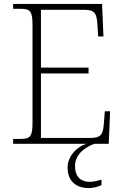

<svg xmlns="http://www.w3.org/2000/svg" viewBox="-20 -734 633 980"><path d="M47 0H423C373 13 325 64 325 121C325 187 364 226 434 226C454 226 478 220 498 211V183C471 190 457 194 437 194C399 194 363 175 363 113C363 48 425 12 463 0H535L542 -166H515L510 -102C506 -49 496 -30 442 -30H189V-359H432V-389H189V-684H410C464 -684 473 -665 477 -612L481 -548H508L501 -714H47V-689H84C133 -689 146 -679 146 -605V-108C146 -35 133 -25 84 -25H47Z"/></svg>

Font: Noto Serif Sinhala ExtraLight
Style: Regular
Weight: 200
Designer: Jelle Bosma - Monotype Design Team
Foundry: Monotype Imaging Inc.
Version: Version 2.007